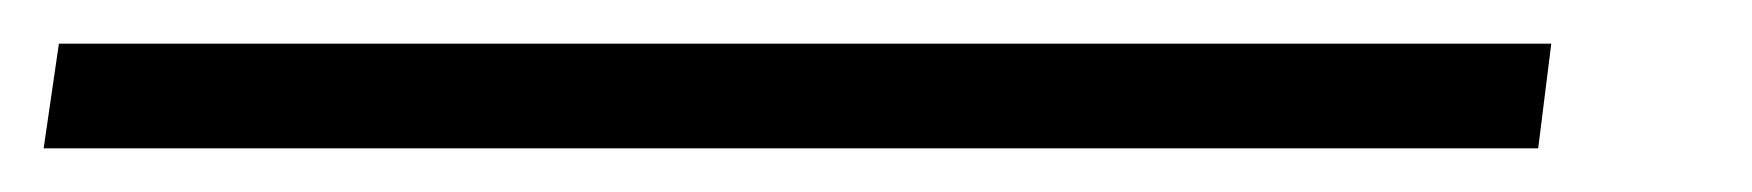

<svg xmlns="http://www.w3.org/2000/svg" viewBox="-99 82 803 88"><path d="M-72 102H612L606 150H-79Z"/></svg>

Font: Krub Light
Style: Italic
Weight: 300
Italic angle: -8°
Designer: Ekaluck Peanpanawate
Foundry: Cadson Demak Co.,Ltd.
Version: Version 1.000; ttfautohint (v1.6)